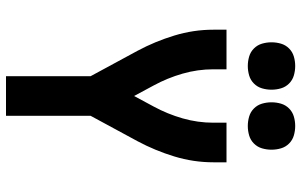

<svg xmlns="http://www.w3.org/2000/svg" viewBox="-202 -802 1004 640"><g transform="rotate(90 300.0 -482.0)"><path d="M234 0V-282L149 -439Q118 -497 98.5 -561Q79 -625 79 -691V-735H211V-691Q211 -639 225.5 -588.5Q240 -538 265 -492L300 -427L335 -492Q360 -538 374.5 -588.5Q389 -639 389 -691V-735H521V-691Q521 -625 501.5 -561Q482 -497 451 -439L366 -282V0ZM400 -806Q384 -806 368.5 -810.5Q353 -815 341.5 -826.5Q330 -838 325.5 -853.5Q321 -869 321 -885Q321 -901 325.5 -916.5Q330 -932 341.5 -943.5Q353 -955 368.5 -959.5Q384 -964 400 -964Q416 -964 431.5 -959.5Q447 -955 458.5 -943.5Q470 -932 474.5 -916.5Q479 -901 479 -885Q479 -869 474.5 -853.5Q470 -838 458.5 -826.5Q447 -815 431.5 -810.5Q416 -806 400 -806ZM200 -806Q184 -806 168.5 -810.5Q153 -815 141.5 -826.5Q130 -838 125.5 -853.5Q121 -869 121 -885Q121 -901 125.5 -916.5Q130 -932 141.5 -943.5Q153 -955 168.5 -959.5Q184 -964 200 -964Q216 -964 231.5 -959.5Q247 -955 258.5 -943.5Q270 -932 274.5 -916.5Q279 -901 279 -885Q279 -869 274.5 -853.5Q270 -838 258.5 -826.5Q247 -815 231.5 -810.5Q216 -806 200 -806Z"/></g></svg>

Font: Iosevka Curly XBdEx
Style: Regular
Weight: 800
Width: 7
Monospace: yes
Designer: Belleve Invis
Foundry: Belleve Invis
Version: Version 11.1.0; ttfautohint (v1.8.3)